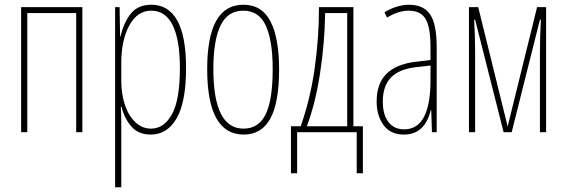

<svg xmlns="http://www.w3.org/2000/svg" viewBox="-20 -557 2389 809"><path d="M327 0H301V-502H95V0H69V-527H327Z M764 -270Q764 -128 724.5 -59Q685 10 615 10Q563 10 533.5 -24Q504 -58 492 -107H489Q491 -83 491 -37V232H465V-527H484L486 -404H488Q502 -464 532 -500.5Q562 -537 618 -537Q690 -537 727 -470.5Q764 -404 764 -270ZM491 -292V-219Q491 -159 507 -113Q523 -67 551.5 -41Q580 -15 616 -15Q671 -15 704.5 -75.5Q738 -136 738 -270Q738 -388 708 -450Q678 -512 617 -512Q559 -512 525 -450Q491 -388 491 -292Z M1007 10Q853 10 853 -266Q853 -537 1005 -537Q1084 -537 1120 -466.5Q1156 -396 1156 -264Q1156 -125 1119 -57.5Q1082 10 1007 10ZM1006 -15Q1070 -15 1099.5 -75.5Q1129 -136 1129 -265Q1129 -386 1100 -449Q1071 -512 1005 -512Q940 -512 909.5 -450Q879 -388 879 -266Q879 -15 1006 -15Z M1469 -25H1509V173H1483V0H1232V173H1206V-25H1247Q1287 -138 1305.5 -266.5Q1324 -395 1324 -527H1469ZM1350 -502Q1348 -374 1328.5 -247.5Q1309 -121 1273 -25H1443V-502Z M1820 -358V0H1800L1797 -93H1795Q1770 10 1682 10Q1625 10 1596 -30Q1567 -70 1567 -129Q1567 -206 1609.5 -247Q1652 -288 1734 -297L1794 -304V-355Q1794 -443 1773 -477.5Q1752 -512 1702 -512Q1658 -512 1611 -483L1600 -505Q1623 -520 1650.5 -528.5Q1678 -537 1703 -537Q1765 -537 1792.5 -496Q1820 -455 1820 -358ZM1733 -274Q1662 -266 1627.5 -230.5Q1593 -195 1593 -129Q1593 -73 1617 -42.5Q1641 -12 1683 -12Q1794 -12 1794 -220V-281Z M2281 0H2255V-335Q2255 -401 2259 -474H2255L2136 0H2102L1982 -474H1978Q1982 -397 1982 -339V0H1956V-527H1995L2119 -24L2243 -527H2281Z"/></svg>

Font: Noto Sans Display Thin Cond
Style: Regular
Weight: 250
Width: 3
Designer: Monotype Design team
Foundry: Monotype Imaging Inc.
Version: Version 1.000